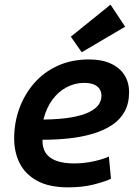

<svg xmlns="http://www.w3.org/2000/svg" viewBox="-20 -794 600 827"><path d="M274 13Q192 13 140.5 -15Q89 -43 65 -90.5Q41 -138 41 -198Q41 -265 63 -326Q85 -387 126.5 -435Q168 -483 228 -510.5Q288 -538 364 -538Q418 -538 456.5 -520.5Q495 -503 515.5 -471.5Q536 -440 536 -397Q536 -348 516.5 -313Q497 -278 462 -255Q427 -232 380 -218Q333 -204 278 -198Q223 -192 163 -192Q162 -159 176 -136.5Q190 -114 221 -102Q252 -90 301 -90Q332 -90 361.5 -95Q391 -100 414.5 -107Q438 -114 449 -120L458 -24Q433 -12 384.5 0.5Q336 13 274 13ZM167 -279Q237 -280 284.5 -288Q332 -296 361.5 -310Q391 -324 404 -342Q417 -360 417 -382Q417 -398 409 -410.5Q401 -423 384.5 -430Q368 -437 342 -437Q303 -437 267.5 -418.5Q232 -400 206 -365Q180 -330 167 -279ZM332 -569 285 -636 456 -774 519 -679Z"/></svg>

Font: Ubuntu Sans Mono SemiBold
Style: Italic
Weight: 600
Italic angle: -13.5°
Monospace: yes
Designer: Dalton Maag Ltd
Foundry: Dalton Maag Ltd
Version: Version 1.006